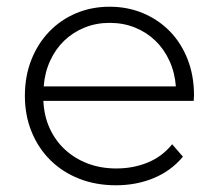

<svg xmlns="http://www.w3.org/2000/svg" viewBox="-20 -547 652 571"><path d="M503 -290Q500 -331 484 -366Q468 -401 442 -426Q416 -451 381.5 -465Q347 -479 306 -479Q266 -479 231.5 -465Q197 -451 171 -426Q145 -401 129 -366Q113 -331 110 -290ZM325 4Q265 4 215.5 -15.5Q166 -35 130 -70.5Q94 -106 74 -155Q54 -204 54 -262Q54 -320 73 -368.5Q92 -417 126 -452.5Q160 -488 206 -507.5Q252 -527 306 -527Q360 -527 406 -507.5Q452 -488 485.5 -453.5Q519 -419 538 -370.5Q557 -322 557 -263Q557 -259 556.5 -255Q556 -251 556 -247H109Q111 -202 128 -165Q145 -128 174 -101.5Q203 -75 241.5 -60.5Q280 -46 326 -46Q376 -46 419 -63.5Q462 -81 492 -118L524 -81Q489 -39 437.5 -17.5Q386 4 325 4Z"/></svg>

Font: Montserrat-Alt1 Light
Style: Regular
Weight: 300
Designer: Differentunic
Foundry: Differentunic
Version: Version 7.222